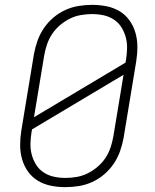

<svg xmlns="http://www.w3.org/2000/svg" viewBox="-20 -763 640 791"><path d="M249 8Q218 8 189 2Q160 -4 136 -18.5Q112 -33 95.5 -56Q79 -79 71 -107Q63 -135 63 -165Q63 -195 68 -226L120 -541Q125 -568 134.5 -595Q144 -622 160.5 -646.5Q177 -671 200 -690.5Q223 -710 249.5 -722Q276 -734 304.5 -738.5Q333 -743 360 -743Q391 -743 420 -737Q449 -731 473 -716.5Q497 -702 513.5 -679Q530 -656 538 -628Q546 -600 546 -570Q546 -540 541 -509L489 -194Q484 -167 474.5 -140Q465 -113 448.5 -88.5Q432 -64 409 -44.5Q386 -25 359.5 -13Q333 -1 304.5 3.5Q276 8 249 8ZM120 -280 497 -505 499 -516Q503 -540 503.5 -564Q504 -588 498 -610Q492 -632 480 -651Q468 -670 449 -682.5Q430 -695 407 -700Q384 -705 359 -705Q337 -705 313.5 -701Q290 -697 268.5 -686.5Q247 -676 227.5 -659.5Q208 -643 194.5 -622.5Q181 -602 173.5 -579.5Q166 -557 162 -534ZM250 -30Q272 -30 295.5 -34Q319 -38 340.5 -48.5Q362 -59 381.5 -75.5Q401 -92 414.5 -112.5Q428 -133 435.5 -155.5Q443 -178 447 -201L489 -455L112 -230L110 -219Q106 -195 105.5 -171Q105 -147 111 -125Q117 -103 129 -84Q141 -65 160 -52.5Q179 -40 202 -35Q225 -30 250 -30Z"/></svg>

Font: Iosevka Extralight Extended
Style: Italic
Weight: 200
Width: 7
Italic angle: -9°
Monospace: yes
Designer: Belleve Invis
Foundry: Belleve Invis
Version: Version 32.5.0; ttfautohint (v1.8.4)